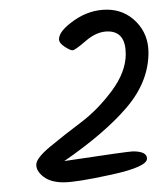

<svg xmlns="http://www.w3.org/2000/svg" viewBox="-20 -744 333 397"><path d="M113 -411Q246 -431 255 -431Q284 -431 284 -416Q284 -399 211 -383Q138 -367 111.5 -367Q85 -367 70 -378.5Q55 -390 55 -403.5Q55 -417 84 -441Q113 -465 147.5 -491Q182 -517 211 -556Q240 -595 240 -632Q240 -679 203 -679Q180 -679 157.5 -659.5Q135 -640 130 -640Q125 -640 113.5 -647.5Q102 -655 102 -663Q102 -680 133.5 -702Q165 -724 201 -724Q237 -724 262 -698.5Q287 -673 287 -635Q287 -575 242 -522Q197 -469 113 -411Z"/></svg>

Font: Kalam Light
Style: Regular
Weight: 300
Version: Version 2.001;PS 1.0;hotconv 1.0.79;makeotf.lib2.5.61930; tt